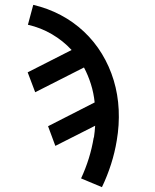

<svg xmlns="http://www.w3.org/2000/svg" viewBox="-20 -548 640 791"><path d="M400 223 314 187Q333 146 346 104Q359 62 366 19Q366 19 366.5 18.5Q367 18 367 18Q369 6 370 -6Q371 -18 372 -30L208 53L178 -28L370 -126Q366 -165 354.5 -201.5Q343 -238 326 -270L125 -168L94 -250L275 -342Q240 -380 194 -407Q148 -434 95 -446L117 -528Q177 -514 230 -486Q283 -458 326 -417.5Q369 -377 400 -326Q431 -275 448.5 -217Q466 -159 469 -96Q472 -33 461 31Q453 80 437.5 128.5Q422 177 400 223Z"/></svg>

Font: Iosevka SS04 Md Ex Obl
Style: Regular
Weight: 500
Width: 7
Italic angle: -9°
Monospace: yes
Designer: Belleve Invis
Foundry: Belleve Invis
Version: Version 19.0.0; ttfautohint (v1.8.4)